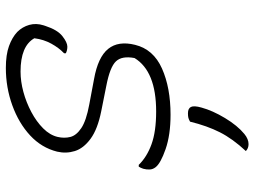

<svg xmlns="http://www.w3.org/2000/svg" viewBox="-124 -454 849 640"><g transform="rotate(-90 300.0 -134.5)"><path d="M393 -539Q437 -539 466 -528.5Q495 -518 513 -501Q530 -484 536.5 -461Q543 -438 535 -413L533 -407Q520 -367 499 -350.5Q478 -334 464 -334Q452 -334 442 -339V-345Q460 -362 474 -387.5Q488 -413 492 -444Q466 -490 381 -490Q348 -490 313 -480.5Q278 -471 246 -454Q214 -437 191.5 -414.5Q169 -392 163 -366Q158 -344 163 -324Q168 -304 192.5 -287.5Q217 -271 271 -261L356 -245Q429 -232 456.5 -198Q484 -164 470 -108Q455 -47 391 -18.5Q327 10 237 10Q170 10 122.5 -6.5Q75 -23 62 -40Q55 -49 54.5 -59.5Q54 -70 57 -81Q60 -90 64 -96H70Q96 -69 138.5 -53.5Q181 -38 248 -38Q382 -38 426 -110Q434 -152 415 -172Q396 -192 334 -204L249 -221Q189 -233 157 -256.5Q125 -280 116 -309Q107 -338 114 -368Q127 -420 168 -458Q209 -496 268.5 -517.5Q328 -539 393 -539ZM214 75Q221 71 226.5 69.5Q232 68 242 68Q258 68 263 78Q268 88 261 113Q251 150 226 191.5Q201 233 173 256Q156 270 139 270Q125 270 116 261Q157 217 178.5 174.5Q200 132 214 75Z"/></g></svg>

Font: Recursive Mn Csl St Lt
Style: Italic
Weight: 300
Italic angle: -15°
Monospace: yes
Version: Version 1.079;hotconv 1.0.112;makeotfexe 2.5.65598; ttfautoh